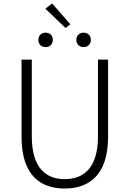

<svg xmlns="http://www.w3.org/2000/svg" viewBox="-20 -1072 745 1105"><path d="M352 13C483 13 602 -55 602 -284V-729H544V-288C544 -98 455 -41 352 -41C251 -41 163 -98 163 -288V-729H104V-284C104 -55 221 13 352 13ZM242 -801C267 -801 284 -817 284 -842C284 -868 267 -884 242 -884C218 -884 201 -868 201 -842C201 -817 218 -801 242 -801ZM357 -911 385 -932 280 -1052 241 -1022ZM461 -801C485 -801 503 -817 503 -842C503 -868 485 -884 461 -884C438 -884 419 -868 419 -842C419 -817 438 -801 461 -801Z"/></svg>

Font: Noto Sans TC Light
Style: Regular
Weight: 300
Designer: Ryoko NISHIZUKA 西塚涼子 (kana, bopomofo & ideographs); Paul D. Hunt (Latin, Greek & Cyrillic); Sandoll Communications 산돌커뮤니
Foundry: Adobe
Version: Version 2.004;hotconv 1.0.118;makeotfexe 2.5.65603